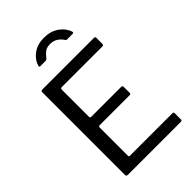

<svg xmlns="http://www.w3.org/2000/svg" viewBox="-276 -1070 1179 1179"><g transform="rotate(-45 314.0 -480.0)"><path d="M97 -728Q97 -736 99.5 -739Q102 -742 109 -742H558Q568 -742 568 -731V-680Q568 -668 555 -668H206Q198 -668 195.5 -665.5Q193 -663 193 -656V-422Q193 -411 204 -411H463Q474 -411 474 -400V-347Q474 -338 463 -338H204Q193 -338 193 -327V-84Q193 -78 195 -76Q197 -74 203 -74H570Q576 -74 578.5 -72Q581 -70 581 -64V-11Q581 0 570 0H111Q103 0 100 -3Q97 -6 97 -14ZM434 -852Q427 -852 422 -860Q410 -879 389.5 -892.5Q369 -906 341 -906Q311 -906 294 -893Q277 -880 263 -861Q259 -856 256 -854Q253 -852 247 -852H201Q192 -852 195 -862Q207 -904 245.5 -932Q284 -960 341 -960Q399 -960 438.5 -931.5Q478 -903 490 -864Q491 -862 491 -859Q491 -852 481 -852Z"/></g></svg>

Font: Libre Franklin
Style: Regular
Weight: 400
Designer: Pablo Impallari, Rodrigo Fuenzalida
Foundry: Impallari Type
Version: Version 1.001; ttfautohint (v1.4.1)